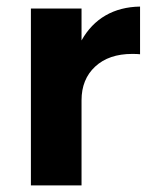

<svg xmlns="http://www.w3.org/2000/svg" viewBox="-20 -564 455 584"><path d="M406 -544V-399Q398 -400 382 -400Q311 -400 269.5 -361.5Q228 -323 228 -259V0H74V-538H228V-441Q256 -491 301 -517Q346 -543 406 -544Z"/></svg>

Font: Argentum Sans SemiBold
Style: Regular
Weight: 600
Designer: Julieta Ulanovsky (Modified by Cristiano Sobral)
Foundry: Julieta Ulanovsky
Version: Version 5.001;November 22, 2018;FontCreator 11.5.0.2425 64-b